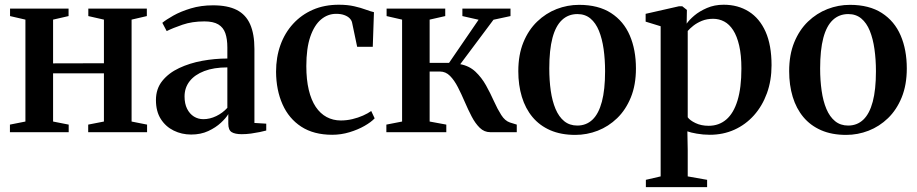

<svg xmlns="http://www.w3.org/2000/svg" viewBox="-20 -559 3880 812"><path d="M22 0V-32L87.5 -45V-476L22.5 -491V-522.5H270V-491L204.5 -476V-291L419.5 -291.5V-476L353.5 -491V-522.5H601V-491L536.5 -476V-45L602 -32V0H353V-32L419.5 -45V-249H204.5V-45L270.5 -32V0Z M788.5 10Q748.5 10 714.5 -6.8Q680.5 -23.5 660 -55.8Q639.5 -88 639.5 -136Q639.5 -183.5 666.5 -217Q693.5 -250.5 737.8 -271.2Q782 -292 835.2 -301.8Q888.5 -311.5 941.5 -311.5V-358Q941.5 -394 933 -418.5Q924.5 -443 903.2 -455.8Q882 -468.5 844.5 -468.5Q792.5 -468.5 751.8 -454.5Q711 -440.5 685 -427.5L666.5 -462.5Q682 -475.5 713 -493Q744 -510.5 787 -523.5Q830 -536.5 881 -536.5Q943 -536.5 981.5 -516.8Q1020 -497 1038 -456Q1056 -415 1056 -352V-39L1106 -36V-7Q1095.5 -4 1078.5 -0.5Q1061.5 3 1041.8 5.8Q1022 8.5 1002.5 8.5Q974 8.5 959.8 -0.2Q945.5 -9 945.5 -36V-76.5Q936 -60 914.2 -39.8Q892.5 -19.5 860.8 -4.8Q829 10 788.5 10ZM840 -55Q867.5 -55 894.5 -68Q921.5 -81 941.5 -103V-274Q884.5 -274 844 -258.5Q803.5 -243 782 -215.5Q760.5 -188 760.5 -151Q760.5 -120.5 771.2 -99Q782 -77.5 800 -66.2Q818 -55 840 -55Z M1385 11Q1307 11 1254.2 -23.2Q1201.5 -57.5 1174.8 -117.8Q1148 -178 1147.5 -255.5Q1147.5 -317 1166 -368.5Q1184.5 -420 1219.5 -458.2Q1254.5 -496.5 1303.2 -517.8Q1352 -539 1413 -539Q1449.5 -539 1478 -532.5Q1506.5 -526 1527.2 -518.2Q1548 -510.5 1561.5 -507.5L1556.5 -361H1490.5L1469 -463.5Q1467 -473 1458.8 -481.5Q1450.5 -490 1436.2 -495.2Q1422 -500.5 1401.5 -500.5Q1366 -500.5 1337.5 -476.5Q1309 -452.5 1292.2 -403.5Q1275.5 -354.5 1275.5 -279.5Q1275.5 -222 1285.8 -179Q1296 -136 1315.2 -107.2Q1334.5 -78.5 1361.5 -64Q1388.5 -49.5 1421.5 -49.5Q1446 -49.5 1470.2 -55.2Q1494.5 -61 1515.2 -70.2Q1536 -79.5 1550 -89.5L1564.5 -58.5Q1549.5 -42.5 1521.5 -26.5Q1493.5 -10.5 1458 0.2Q1422.5 11 1385 11Z M1614 0V-32L1680.5 -45V-476L1615 -491V-522.5H1863V-491L1797 -476V-293H1879L2004 -475.5L1935.5 -491V-522.5H2139V-491L2067 -475.5L1926.5 -287.5Q1964.5 -280.5 1990.8 -255.8Q2017 -231 2035.5 -197.8Q2054 -164.5 2069 -131Q2084 -97.5 2099.8 -72.8Q2115.5 -48 2136.5 -41L2165.5 -32V0H2053Q2028 0 2009 -18.5Q1990 -37 1974.8 -66.2Q1959.5 -95.5 1945.5 -128.2Q1931.5 -161 1916.5 -190.2Q1901.5 -219.5 1883.2 -238Q1865 -256.5 1840.5 -256.5H1797V-45L1867.5 -32V0Z M2172 -258Q2172 -327.5 2193.5 -380Q2215 -432.5 2251.8 -467.8Q2288.5 -503 2334.2 -520.8Q2380 -538.5 2429 -538.5Q2510.5 -538.5 2564 -504Q2617.5 -469.5 2643.5 -409Q2669.5 -348.5 2669.5 -269.5Q2669.5 -200 2648 -147.2Q2626.5 -94.5 2590 -59.2Q2553.5 -24 2507.8 -6.2Q2462 11.5 2413 11.5Q2352.5 11.5 2307.2 -8.2Q2262 -28 2232 -64Q2202 -100 2187 -149.5Q2172 -199 2172 -258ZM2421.5 -28Q2459.5 -28 2485.8 -53Q2512 -78 2525.5 -129Q2539 -180 2539 -257.5Q2539 -307.5 2532.8 -351.5Q2526.5 -395.5 2513 -428.8Q2499.5 -462 2477 -480.8Q2454.5 -499.5 2422 -499.5Q2383.5 -499.5 2356.8 -474.5Q2330 -449.5 2316.5 -398.8Q2303 -348 2303 -269.5Q2303 -219.5 2309.2 -175.5Q2315.5 -131.5 2329.5 -98.2Q2343.5 -65 2366.2 -46.5Q2389 -28 2421.5 -28Z M2711.5 232.5V201.5L2774 187V-448L2710.5 -467.5V-500.5L2851.5 -532.5H2865.5L2885 -517L2884 -459Q2894.5 -474.5 2916.2 -493Q2938 -511.5 2969.8 -525.2Q3001.5 -539 3040.5 -539Q3101 -539 3146.8 -510.2Q3192.5 -481.5 3217.8 -424.8Q3243 -368 3243 -283Q3243 -218.5 3223.5 -164.8Q3204 -111 3168.8 -71.5Q3133.5 -32 3086 -10.5Q3038.5 11 2982 11Q2953.5 11 2926.8 6.2Q2900 1.5 2887 -3.5L2888.5 75.5V187L2970.5 201.5V232.5ZM2977 -27Q3020.5 -27 3051.5 -53.5Q3082.5 -80 3099 -133.8Q3115.5 -187.5 3115.5 -269Q3115.5 -326 3106.2 -366Q3097 -406 3080.8 -431.2Q3064.5 -456.5 3042.8 -468Q3021 -479.5 2996 -479.5Q2969.5 -479.5 2948.2 -470.8Q2927 -462 2912 -450Q2897 -438 2888.5 -428V-63Q2897.5 -50 2921.5 -38.5Q2945.5 -27 2977 -27Z M3317.5 -258Q3317.5 -327.5 3339 -380Q3360.5 -432.5 3397.2 -467.8Q3434 -503 3479.8 -520.8Q3525.5 -538.5 3574.5 -538.5Q3656 -538.5 3709.5 -504Q3763 -469.5 3789 -409Q3815 -348.5 3815 -269.5Q3815 -200 3793.5 -147.2Q3772 -94.5 3735.5 -59.2Q3699 -24 3653.2 -6.2Q3607.5 11.5 3558.5 11.5Q3498 11.5 3452.8 -8.2Q3407.5 -28 3377.5 -64Q3347.5 -100 3332.5 -149.5Q3317.5 -199 3317.5 -258ZM3567 -28Q3605 -28 3631.2 -53Q3657.5 -78 3671 -129Q3684.5 -180 3684.5 -257.5Q3684.5 -307.5 3678.2 -351.5Q3672 -395.5 3658.5 -428.8Q3645 -462 3622.5 -480.8Q3600 -499.5 3567.5 -499.5Q3529 -499.5 3502.2 -474.5Q3475.5 -449.5 3462 -398.8Q3448.5 -348 3448.5 -269.5Q3448.5 -219.5 3454.8 -175.5Q3461 -131.5 3475 -98.2Q3489 -65 3511.8 -46.5Q3534.5 -28 3567 -28Z"/></svg>

Font: Merriweather 96pt SemiBold
Style: Regular
Weight: 600
Version: Version 2.100